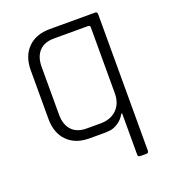

<svg xmlns="http://www.w3.org/2000/svg" viewBox="-123 -602 748 842"><g transform="rotate(-20 251.0 -180.5)"><path d="M377 -148V-456Q377 -465 367 -465H209Q163 -465 139 -439Q115 -413 115 -366V-144Q115 -97 139 -71Q163 -45 209 -45H272Q321 -45 349 -73Q377 -101 377 -148ZM265 0H205Q140 0 102.5 -38Q65 -76 65 -142V-368Q65 -434 102.5 -472Q140 -510 205 -510H417Q427 -510 427 -498V138Q427 149 417 149H388Q377 149 377 138V-54H373Q360 -30 339.5 -17Q319 -4 303.5 -2Q288 0 265 0Z"/></g></svg>

Font: Rajdhani
Style: Regular
Weight: 400
Designer: Satya Rajpurohit, Jyotish Sonowal
Foundry: Indian Type Foundry
Version: Version 1.201 February 1, 2022